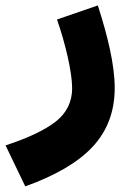

<svg xmlns="http://www.w3.org/2000/svg" viewBox="-136 -409 473 700"><path d="M71.8 -337.9C102.5 -250 127 -145.5 127 -87.4C127 -37.6 106.9 2.9 67.4 34.2C27.8 64.9 -33.2 94.2 -115.7 121.1L-43.9 270.5C68.8 230 151.4 181.2 203.6 124C255.9 66.9 282.2 -3.9 282.2 -87.9C282.2 -173.3 256.3 -278.3 220.7 -389.2Z"/></svg>

Font: Estedad ExtraBold
Style: Regular
Weight: 800
Designer: Amin Abedi
Version: Version 7.3